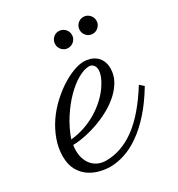

<svg xmlns="http://www.w3.org/2000/svg" viewBox="-150 -590 655 705"><g transform="rotate(-30 178.0 -237.0)"><path d="M37.1 -111.3Q36.1 -105.5 35.6 -99.6Q35.2 -93.8 35.2 -87.9Q35.2 -70.3 40.3 -54.4Q45.4 -38.6 55.4 -26.6Q65.4 -14.6 80.3 -7.8Q95.2 -1 114.3 -1Q178.2 -1 237.8 -44.4Q297.4 -87.9 356.4 -182.1L373 -167.5Q340.8 -113.8 307.6 -76.9Q274.4 -40 241.5 -17.1Q208.5 5.9 176.8 16.1Q145 26.4 116.2 26.4Q95.2 26.4 71.8 20.5Q48.3 14.6 28.6 1Q8.8 -12.7 -4.2 -35.6Q-17.1 -58.6 -17.1 -92.8Q-17.1 -129.4 -4.6 -163.3Q7.8 -197.3 27.8 -226.6Q47.9 -255.9 73.7 -280Q99.6 -304.2 126.2 -321.3Q152.8 -338.4 178.2 -347.9Q203.6 -357.4 223.1 -357.4Q235.8 -357.4 249 -353.5Q262.2 -349.6 272.7 -341.3Q283.2 -333 289.8 -319.3Q296.4 -305.7 296.4 -286.6Q296.4 -260.7 284.4 -238Q272.5 -215.3 252.4 -196Q232.4 -176.8 206.1 -161.4Q179.7 -146 150.9 -135.3Q122.1 -124.5 92.8 -118.2Q63.5 -111.8 37.1 -111.3ZM41 -132.3Q73.7 -135.7 102.5 -146Q131.3 -156.2 155.3 -171.1Q179.2 -186 198 -203.6Q216.8 -221.2 229.5 -239.3Q242.2 -257.3 249 -273.9Q255.9 -290.5 255.9 -303.7Q255.9 -316.9 248.8 -324.7Q241.7 -332.5 231.9 -332.5Q210.4 -332.5 183.6 -317.1Q156.7 -301.8 129.9 -274.7Q103 -247.6 79.3 -210.9Q55.7 -174.3 41 -132.3ZM339.4 -463.9Q339.4 -449.7 328.9 -439.2Q318.4 -428.7 304.2 -428.7Q289.1 -428.7 278.8 -439.2Q268.6 -449.7 268.6 -463.9Q268.6 -479 278.8 -489.5Q289.1 -500 304.2 -500Q318.4 -500 328.9 -489.5Q339.4 -479 339.4 -463.9ZM235.4 -463.9Q235.4 -449.7 224.9 -439.2Q214.4 -428.7 199.2 -428.7Q185.1 -428.7 174.8 -439.2Q164.6 -449.7 164.6 -463.9Q164.6 -479 174.8 -489.5Q185.1 -500 199.2 -500Q214.4 -500 224.9 -489.5Q235.4 -479 235.4 -463.9Z"/></g></svg>

Font: Parisienne
Style: Regular
Weight: 400
Designer: Astigmatic (AOETI)
Foundry: Astigmatic (AOETI)
Version: Version 1.000